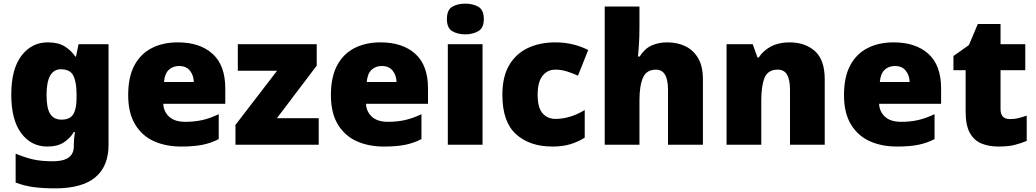

<svg xmlns="http://www.w3.org/2000/svg" viewBox="-20 -796 5698 1056"><path d="M243 -563Q301 -563 336.5 -540.5Q372 -518 394 -485H398L412 -553H577V1Q577 118 504.5 179Q432 240 282 240Q215 240 164 233Q113 226 66 208V49Q116 70 161 80.5Q206 91 271 91Q386 91 386 9V-1Q386 -30 392 -70H386Q367 -37 332 -13.5Q297 10 240 10Q152 10 97 -63Q42 -136 42 -276Q42 -416 98 -489.5Q154 -563 243 -563ZM315 -415Q236 -415 236 -273Q236 -201 256 -169.5Q276 -138 318 -138Q365 -138 383 -167.5Q401 -197 401 -256V-279Q401 -344 383.5 -379.5Q366 -415 315 -415Z M958 -563Q1079 -563 1149 -500Q1219 -437 1219 -310V-225H878Q880 -182 910.5 -154Q941 -126 999 -126Q1051 -126 1094 -136Q1137 -146 1183 -168V-31Q1143 -10 1095.5 0Q1048 10 976 10Q892 10 826.5 -19.5Q761 -49 723 -112Q685 -175 685 -273Q685 -373 719.5 -437Q754 -501 815.5 -532Q877 -563 958 -563ZM965 -433Q931 -433 908.5 -412Q886 -391 882 -345H1046Q1045 -382 1024.5 -407.5Q1004 -433 965 -433Z M1733 0H1275V-109L1504 -407H1288V-553H1722V-435L1503 -146H1733Z M2073 -563Q2194 -563 2264 -500Q2334 -437 2334 -310V-225H1993Q1995 -182 2025.5 -154Q2056 -126 2114 -126Q2166 -126 2209 -136Q2252 -146 2298 -168V-31Q2258 -10 2210.5 0Q2163 10 2091 10Q2007 10 1941.5 -19.5Q1876 -49 1838 -112Q1800 -175 1800 -273Q1800 -373 1834.5 -437Q1869 -501 1930.5 -532Q1992 -563 2073 -563ZM2080 -433Q2046 -433 2023.5 -412Q2001 -391 1997 -345H2161Q2160 -382 2139.5 -407.5Q2119 -433 2080 -433Z M2539 -776Q2580 -776 2610.5 -759Q2641 -742 2641 -691Q2641 -642 2610.5 -624.5Q2580 -607 2539 -607Q2497 -607 2467.5 -624.5Q2438 -642 2438 -691Q2438 -742 2467.5 -759Q2497 -776 2539 -776ZM2634 -553V0H2443V-553Z M3019 10Q2893 10 2818 -58Q2743 -126 2743 -274Q2743 -375 2781 -438.5Q2819 -502 2884.5 -532.5Q2950 -563 3034 -563Q3085 -563 3130.5 -552Q3176 -541 3215 -521L3159 -380Q3125 -395 3095.5 -404Q3066 -413 3034 -413Q2991 -413 2964 -379Q2937 -345 2937 -275Q2937 -203 2964.5 -172.5Q2992 -142 3035 -142Q3076 -142 3117.5 -155Q3159 -168 3196 -191V-39Q3162 -17 3119 -3.5Q3076 10 3019 10Z M3497 -652Q3497 -591 3494 -549Q3491 -507 3489 -485H3498Q3525 -528 3563 -545.5Q3601 -563 3650 -563Q3705 -563 3749 -542Q3793 -521 3819.5 -476.5Q3846 -432 3846 -360V0H3654V-302Q3654 -413 3588 -413Q3536 -413 3516.5 -369Q3497 -325 3497 -243V0H3306V-760H3497Z M4322 -563Q4408 -563 4462 -515Q4516 -467 4516 -360V0H4325V-302Q4325 -357 4309 -385Q4293 -413 4258 -413Q4204 -413 4185.5 -369Q4167 -325 4167 -242V0H3976V-553H4120L4146 -480H4153Q4179 -519 4221.5 -541Q4264 -563 4322 -563Z M4895 -563Q5016 -563 5086 -500Q5156 -437 5156 -310V-225H4815Q4817 -182 4847.5 -154Q4878 -126 4936 -126Q4988 -126 5031 -136Q5074 -146 5120 -168V-31Q5080 -10 5032.5 0Q4985 10 4913 10Q4829 10 4763.5 -19.5Q4698 -49 4660 -112Q4622 -175 4622 -273Q4622 -373 4656.5 -437Q4691 -501 4752.5 -532Q4814 -563 4895 -563ZM4902 -433Q4868 -433 4845.5 -412Q4823 -391 4819 -345H4983Q4982 -382 4961.5 -407.5Q4941 -433 4902 -433Z M5535 -141Q5561 -141 5582.5 -146.5Q5604 -152 5627 -160V-21Q5596 -8 5561 1Q5526 10 5472 10Q5418 10 5377.5 -7Q5337 -24 5314 -65.5Q5291 -107 5291 -182V-410H5224V-488L5309 -548L5358 -664H5483V-553H5619V-410H5483V-195Q5483 -141 5535 -141Z"/></svg>

Font: Noto Sans Syriac Western Black
Style: Regular
Weight: 900
Designer: Patrick Giasson and the Monotype Design Team
Foundry: Monotype Imaging Inc.
Version: Version 3.000; ttfautohint (v1.8.4.7-5d5b)